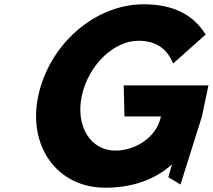

<svg xmlns="http://www.w3.org/2000/svg" viewBox="-20 -860 992 895"><path d="M781.7 -93.8 764.6 -34 821.5 0 921.2 -317 951.6 -462H556.6L560.2 -317H730.2C708.9 -216 607.7 -158 517.7 -158C401.7 -158 331.7 -272 361.1 -412C391.2 -555 509.4 -670 625.4 -670C698.4 -670 755.3 -641 787.1 -564L938.5 -699C884.8 -786 795.1 -840 650.1 -840C418.1 -840 208 -649 158.1 -412C108.5 -176 248.3 15 470.3 15C589.9 15 697.3 -18.3 781.7 -93.8Z"/></svg>

Font: Hussar
Style: BdOblTwo
Weight: 700
Foundry: Cannot Into Space Fonts
Version: Version 2.00